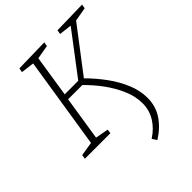

<svg xmlns="http://www.w3.org/2000/svg" viewBox="-258 -831 1204 1204"><g transform="rotate(-45 344.0 -228.5)"><path d="M565 7Q565 82 526.5 139.5Q488 197 421 239L401 208Q457 172 488 121.5Q519 71 519 10Q519 -51 492.5 -113Q466 -175 423.5 -233Q381 -291 332 -338H206L160 -44L247 -28L243 0H17L21 -28L114 -43L210 -652L122 -663L127 -691L353 -696L348 -668L256 -652L213 -375H333L544 -653L460 -663L465 -691L688 -696L683 -668L591 -652L369 -361Q424 -306 468.5 -244.5Q513 -183 539 -119Q565 -55 565 7Z"/></g></svg>

Font: Bitter Light
Style: Italic
Weight: 300
Italic angle: -9°
Designer: Sol Matas, and Bitter project Authors
Foundry: Sol Matas
Version: Version 2.001